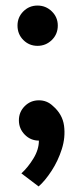

<svg xmlns="http://www.w3.org/2000/svg" viewBox="-20 -498 289 691"><path d="M115 -333Q85 -333 64 -354Q43 -375 43 -406Q43 -436 64 -457Q85 -478 115 -478Q145 -478 166.5 -457Q188 -436 188 -406Q188 -375 166.5 -354Q145 -333 115 -333ZM120 8Q90 8 69 -13.5Q48 -35 48 -65Q48 -95 69 -116Q90 -137 120 -137Q149 -137 170 -117Q205 -87 210.5 -45.5Q216 -4 202.5 38.5Q189 81 165.5 117Q142 153 119 173L57 126Q81 104 100.5 72Q120 40 120 8Z"/></svg>

Font: Epunda Sans SemiBold
Style: Regular
Weight: 600
Designer: Simon Atzbach
Foundry: typofactur
Version: Version 2.204; ttfautohint (v1.8.4.7-5d5b)